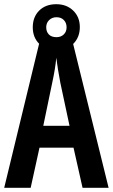

<svg xmlns="http://www.w3.org/2000/svg" viewBox="-20 -894 537 914"><path d="M373 0 330 -191H168L126 0H0L173 -714H321L497 0ZM267 -501Q261 -533 256 -563.5Q251 -594 248 -619Q243 -566 229 -502L186 -295H311ZM248 -655Q197 -655 166.5 -685.5Q136 -716 136 -764Q136 -813 166.5 -843.5Q197 -874 248 -874Q297 -874 328.5 -843.5Q360 -813 360 -765Q360 -717 329.5 -686Q299 -655 248 -655ZM249 -717Q270 -717 283.5 -730Q297 -743 297 -764Q297 -785 284 -798.5Q271 -812 249 -812Q228 -812 214 -798.5Q200 -785 200 -764Q200 -743 212.5 -730Q225 -717 249 -717Z"/></svg>

Font: Noto Sans Ethiopic ExtraCondensed SemiBold
Style: Regular
Weight: 600
Width: 2
Designer: Monotype Design Team
Foundry: Monotype Imaging Inc.
Version: Version 2.102; ttfautohint (v1.8.4.7-5d5b)